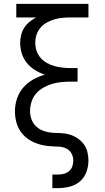

<svg xmlns="http://www.w3.org/2000/svg" viewBox="-20 -755 540 990"><path d="M250 215V145H279Q295 145 310 141Q325 137 336.5 127Q348 117 353 102.5Q358 88 358 73Q358 54 349 37Q340 20 323.5 11.5Q307 3 288 1.5Q269 0 250.5 -0.5Q232 -1 213.5 -4Q195 -7 177.5 -12.5Q160 -18 143 -27Q126 -36 112 -48Q98 -60 87 -75.5Q76 -91 69.5 -108.5Q63 -126 60 -144.5Q57 -163 57 -181Q57 -214 67.5 -246Q78 -278 99.5 -303Q121 -328 150 -344.5Q179 -361 211 -370Q184 -379 160 -394Q136 -409 118.5 -430.5Q101 -452 92.5 -479Q84 -506 84 -534Q84 -554 89 -574.5Q94 -595 105 -612Q116 -629 132 -642Q148 -655 166 -665H64V-735H436V-665H343Q322 -665 301 -663Q280 -661 260 -655Q240 -649 221 -638.5Q202 -628 188.5 -612Q175 -596 168.5 -576Q162 -556 162 -535Q162 -513 168.5 -493Q175 -473 189 -457Q203 -441 221.5 -430.5Q240 -420 260 -414.5Q280 -409 301 -406.5Q322 -404 343 -404H380V-334H343Q319 -334 294.5 -331.5Q270 -329 247 -322Q224 -315 202.5 -302.5Q181 -290 165.5 -272Q150 -254 142.5 -230Q135 -206 135 -182Q135 -159 143 -138Q151 -117 167.5 -102Q184 -87 206 -79.5Q228 -72 250 -70.5Q272 -69 294.5 -68.5Q317 -68 338.5 -61.5Q360 -55 379 -42.5Q398 -30 411.5 -12Q425 6 430.5 28Q436 50 436 72Q436 103 425.5 132Q415 161 392 180.5Q369 200 339 207.5Q309 215 279 215Z"/></svg>

Font: Iosevka srxl
Style: Regular
Weight: 400
Monospace: yes
Designer: Belleve Invis
Foundry: Belleve Invis
Version: Version 33.0.1; ttfautohint (v1.8.3)